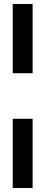

<svg xmlns="http://www.w3.org/2000/svg" viewBox="-20 -757 228 965"><path d="M44 -389V-737H144V-389ZM44 188V-160H144V188Z"/></svg>

Font: Piazzolla Black
Style: Regular
Weight: 900
Designer: Juan Pablo del Peral
Foundry: Huerta Tipografica
Version: Version 1.330